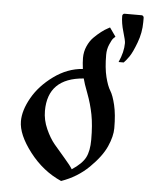

<svg xmlns="http://www.w3.org/2000/svg" viewBox="-55 -823 690 879"><g transform="rotate(5 290.0 -384.0)"><path d="M570.3 -748V-767.6C570.3 -770.2 569.3 -772.6 567.4 -774.9C565.4 -777.2 563.2 -778.3 560.5 -778.3H481.4C478.8 -778.3 476.6 -777.2 474.6 -774.9C472.7 -772.6 471.7 -770.2 471.7 -767.6C471.7 -745.4 475.6 -721.4 483.4 -695.3C491.2 -669.3 495.1 -652.3 495.1 -644.5C495.1 -617.2 488 -587.6 473.6 -555.7H497.1C504.2 -562.8 512.4 -572.9 521.5 -585.9C530.6 -599 541 -621.1 552.7 -652.3C564.5 -683.6 570.3 -715.5 570.3 -748ZM313.5 -509.8C266.6 -506.5 222.3 -489.7 180.7 -459.5C139 -429.2 107.1 -394.5 85 -355.5C62.8 -316.4 51.8 -280.3 51.8 -247.1C51.8 -206.1 72.1 -159.2 112.8 -106.4C153.5 -53.7 202.1 -15 258.8 9.8C307.6 -7.2 349.8 -33 385.3 -67.9C420.7 -102.7 445.5 -135.9 459.5 -167.5C473.5 -199.1 480.5 -227.2 480.5 -252C480.5 -294.3 477.1 -329.8 470.2 -358.4C463.4 -387 455.7 -408 447.3 -421.4C438.8 -434.7 431.2 -455.1 424.3 -482.4C417.5 -509.8 414.1 -543.6 414.1 -584C414.1 -600.9 417.3 -616.9 423.8 -631.8C430.3 -646.8 435.5 -656.4 439.5 -660.6C443.4 -664.9 446.6 -668 449.2 -669.9L420.9 -710L410.2 -704.1C402.3 -700.2 392.9 -694 381.8 -685.5C370.8 -677.1 359.7 -667.3 348.6 -656.2C337.6 -645.2 328.3 -631.2 320.8 -614.3C313.3 -597.3 309.6 -579.4 309.6 -560.5C309.6 -546.2 310.9 -529.3 313.5 -509.8ZM321.3 -466.8C324.5 -453.1 332 -430.8 343.8 -399.9C355.5 -369 364.4 -337.6 370.6 -305.7C376.8 -273.8 379.9 -235.4 379.9 -190.4C379.9 -155.9 374.7 -128.6 364.3 -108.4C353.8 -88.2 333.3 -68 302.7 -47.9C296.2 -58.9 283.9 -74.9 265.6 -95.7C247.4 -116.5 230.8 -135.9 215.8 -153.8C200.8 -171.7 187.3 -194.2 175.3 -221.2C163.2 -248.2 157.2 -275.7 157.2 -303.7C157.2 -404 211.9 -458.3 321.3 -466.8Z"/></g></svg>

Font: TriodPostnaja
Style: Medium
Weight: 500
Version: 20110805; ttfautohint (v0.96) -l 8 -r 50 -G 200 -x 14 -w "G"